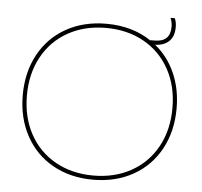

<svg xmlns="http://www.w3.org/2000/svg" viewBox="-55 -853 970 920"><g transform="rotate(5 430.0 -392.5)"><path d="M55 -365Q55 -475 101.5 -560.5Q148 -646 232 -693Q316 -740 425 -740Q551 -740 642 -678V-680H662Q737 -680 737 -753Q737 -775 728 -795H749Q757 -776 757 -753Q757 -709 733.5 -685.5Q710 -662 666 -660Q728 -610 761.5 -534Q795 -458 795 -365Q795 -255 748.5 -169.5Q702 -84 618 -37Q534 10 425 10Q316 10 232 -37Q148 -84 101.5 -169.5Q55 -255 55 -365ZM425 -10Q528 -10 607.5 -54.5Q687 -99 731 -179.5Q775 -260 775 -365Q775 -470 731 -550.5Q687 -631 607.5 -675.5Q528 -720 425 -720Q322 -720 242.5 -675.5Q163 -631 119 -550.5Q75 -470 75 -365Q75 -260 119 -179.5Q163 -99 242.5 -54.5Q322 -10 425 -10Z"/></g></svg>

Font: Enso Thin
Style: Regular
Weight: 100
Designer: Coji Morishita
Foundry: UNDERFOREST DESIGN
Version: Version 1.000